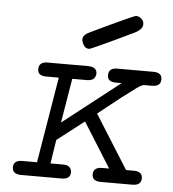

<svg xmlns="http://www.w3.org/2000/svg" viewBox="-48 -680 651 724"><g transform="rotate(5 277.0 -317.5)"><path d="M56 -53H114L168 -378Q168 -378 120 -378Q88 -378 88 -403Q88 -431 121 -431H274Q308 -431 308 -405Q308 -396 301.5 -387.5Q295 -379 277 -378H219L191 -210L406 -378H385Q352 -378 352 -403Q352 -431 384 -431H522Q554 -431 554 -405Q554 -378 520 -378H490Q480 -378 446 -351Q437 -344 410 -324Q361 -285 324 -256V-255L451 -53H480Q513 -53 513 -27Q513 0 479 0H360Q327 0 327 -26Q327 -53 361 -53H387L281 -222L179 -143L165 -53H213Q230 -53 237.5 -45Q245 -37 245 -27Q245 0 212 0H59Q25 0 25 -26Q25 -52 56 -53ZM244 -530Q244 -547 271 -559Q430 -635 438 -635Q450 -635 459 -626.5Q468 -618 468 -606Q468 -587 438 -572Q280 -496 272 -496Q258 -496 251 -508.5Q244 -521 244 -530Z"/></g></svg>

Font: CMU Typewriter Text
Style: LightOblique
Weight: 200
Italic angle: -9.46001°
Version: Version 0.7.0